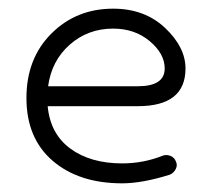

<svg xmlns="http://www.w3.org/2000/svg" viewBox="-20 -416 506 443"><path d="M262 7Q162 7 101.5 -45Q41 -97 41 -190Q41 -281 98.5 -338.5Q156 -396 241 -396Q314 -396 361 -351.5Q408 -307 408 -258Q408 -171 298 -171H90Q96 -107 142.5 -73Q189 -39 262 -39Q311 -39 356 -57Q365 -60 374 -56Q383 -52 386 -43Q390 -35 385.5 -26Q381 -17 372 -13Q308 7 262 7ZM241 -350Q183 -350 141 -313Q99 -276 91 -217H298Q360 -217 360 -258Q360 -292 325.5 -321Q291 -350 241 -350Z"/></svg>

Font: Hoogli
Style: Regular
Weight: 400
Designer: Anand Singh Naorem
Foundry: Brand New Type
Version: Version 1.00 b007